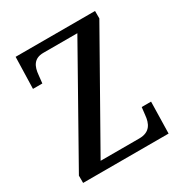

<svg xmlns="http://www.w3.org/2000/svg" viewBox="-168 -836 907 959"><g transform="rotate(-30 286.0 -357.0)"><path d="M35 0H528L532 -182H478L473 -139C469 -93 452 -52 389 -52H166L516 -671V-714H58L53 -532H107L112 -578C116 -624 132 -662 188 -662H384L35 -42Z"/></g></svg>

Font: Noto Serif Myanmar SemiCondensed Medium
Style: Regular
Weight: 500
Width: 4
Designer: Ben Mitchell and the Monotype Design Team
Foundry: Monotype Imaging Inc.
Version: Version 2.106